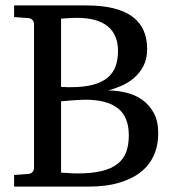

<svg xmlns="http://www.w3.org/2000/svg" viewBox="-20 -691 645 711"><path d="M565.9 -198.2Q565.9 -157.7 554.4 -127.2Q543 -96.7 523.4 -74.7Q503.9 -52.7 478.3 -38.3Q452.6 -23.9 424.6 -15.4Q396.5 -6.8 367.4 -3.4Q338.4 0 312 0H32.2V-43L85 -46.9Q95.7 -47.9 100.8 -54.7Q106 -61.5 106 -68.8V-602.1Q106 -609.4 100.8 -616.2Q95.7 -623 85 -624L32.2 -627.9V-670.9H299.8Q359.4 -670.9 402.1 -659.9Q444.8 -648.9 472.2 -627.9Q499.5 -606.9 512.2 -577.1Q524.9 -547.4 524.9 -509.8Q524.9 -472.2 510.7 -445.8Q496.6 -419.4 475.1 -401.4Q453.6 -383.3 428.2 -372.6Q402.8 -361.8 380.9 -356Q414.6 -356 447.5 -347.9Q480.5 -339.8 506.8 -321.3Q533.2 -302.7 549.6 -272.5Q565.9 -242.2 565.9 -198.2ZM457 -189.9Q457 -258.3 416.5 -290Q376 -321.8 295.9 -321.8Q283.7 -321.8 268.8 -320.8Q253.9 -319.8 240.7 -318.8Q227.5 -317.9 217.8 -316.9Q208 -315.9 206.1 -315.9V-51.8Q218.3 -50.8 230 -50.3Q239.7 -49.3 250.2 -49.1Q260.7 -48.8 268.1 -48.8Q320.8 -48.8 356.7 -57.6Q392.6 -66.4 415 -84Q437.5 -101.6 447.3 -127.9Q457 -154.3 457 -189.9ZM417 -502.9Q417 -562 378.9 -593.5Q340.8 -625 263.2 -625Q255.4 -625 246.3 -624.5Q237.3 -624 229.2 -623.5Q221.2 -623 214.8 -622.6Q208.5 -622.1 206.1 -622.1V-369.1Q212.9 -368.7 219.7 -368.7Q225.6 -368.2 231.4 -368.2H242.2Q291 -368.2 324.5 -377.2Q357.9 -386.2 378.4 -403.3Q398.9 -420.4 408 -445.6Q417 -470.7 417 -502.9Z"/></svg>

Font: BabelStone Ogham Lithic
Style: Regular
Weight: 400
Designer: Andrew West
Foundry: BabelStone
Version: Version 1.02 March 14, 2022